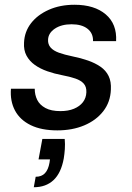

<svg xmlns="http://www.w3.org/2000/svg" viewBox="-20 -536 555 807"><path d="M221 12Q154 12 109 -10Q64 -32 43 -71.5Q22 -111 26 -163H126Q126 -137 136.5 -116Q147 -95 171 -82Q195 -69 234 -69Q267 -69 291 -79Q315 -89 328.5 -106.5Q342 -124 343 -148Q344 -171 332 -184.5Q320 -198 296.5 -206Q273 -214 241 -220Q209 -226 179 -236.5Q149 -247 126.5 -263Q104 -279 91.5 -302Q79 -325 81 -357Q83 -403 110.5 -438.5Q138 -474 185.5 -495Q233 -516 293 -516Q377 -516 424.5 -475.5Q472 -435 468 -363H371Q372 -396 348 -415Q324 -434 281 -434Q238 -434 210.5 -415.5Q183 -397 182 -369Q181 -350 192.5 -336.5Q204 -323 227.5 -314.5Q251 -306 285 -299Q320 -292 350 -281.5Q380 -271 402.5 -255.5Q425 -240 436.5 -216.5Q448 -193 446 -159Q444 -107 414 -68.5Q384 -30 334 -9Q284 12 221 12ZM122 251 130 207Q155 207 169 192Q183 177 188 148L190 134H142L158 48H252Q254 70 252.5 91Q251 112 248 130Q237 191 205 221Q173 251 122 251Z"/></svg>

Font: DM Sans Medium
Style: Italic
Weight: 500
Italic angle: -10°
Designer: Colophon Foundry, Jonny Pinhorn
Foundry: Colophon Foundry
Version: Version 4.004;gftools[0.9.30]